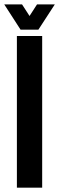

<svg xmlns="http://www.w3.org/2000/svg" viewBox="-49 -870 274 890"><path d="M146.5 0H29.3V-703.1H146.5ZM205.1 -849.6 128.9 -732.4H46.4L-29.3 -849.6H53.2L87.9 -795.9L122.6 -849.6Z"/></svg>

Font: Gerhaus
Style: Regular
Weight: 400
Designer: GGBotNet
Foundry: GGBotNet
Version: 1.01